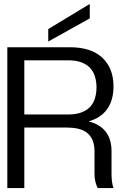

<svg xmlns="http://www.w3.org/2000/svg" viewBox="-20 -951 633 971"><path d="M224 -741V-804L434 -931V-858ZM554 -514Q554 -445 522.5 -400Q491 -355 428 -337Q485 -323 514.5 -285Q544 -247 544 -187V-72Q544 -28 554 0H474Q467 -14 462.5 -31.5Q458 -49 458 -72V-185Q458 -220 447.5 -243.5Q437 -267 418 -281Q399 -295 373 -300.5Q347 -306 316 -306H103V0H17V-712H334Q441 -712 497.5 -659Q554 -606 554 -514ZM468 -509Q468 -539 460 -564.5Q452 -590 435 -608Q418 -626 390.5 -636Q363 -646 325 -646H103V-372H325Q363 -372 390.5 -382Q418 -392 435 -410Q452 -428 460 -453.5Q468 -479 468 -509Z"/></svg>

Font: Firefly Display
Style: Regular
Weight: 400
Designer: Colophon Foundry, Jonny Pinhorn
Foundry: Colophon Foundry
Version: Version 1.200; ttfautohint (v1.8.3)